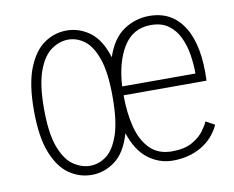

<svg xmlns="http://www.w3.org/2000/svg" viewBox="-63 -593 836 685"><g transform="rotate(-10 355.0 -250.5)"><path d="M217.5 11Q174 11 136.8 -14.2Q99.5 -39.5 76.5 -97Q53.5 -154.5 53.5 -251Q53.5 -347 76.5 -404.2Q99.5 -461.5 136.8 -486.8Q174 -512 217.5 -512Q263 -512 301.5 -483.8Q340 -455.5 360 -390Q382 -455.5 424.2 -483.8Q466.5 -512 517 -512Q599 -512 641.5 -444Q684 -376 678.5 -249H378Q378 -185 391.2 -133.5Q404.5 -82 434.5 -52Q464.5 -22 514 -22Q559.5 -22 587.5 -38Q615.5 -54 630 -74Q644.5 -94 649.5 -106.5L681.5 -89Q660 -41.5 615 -15.2Q570 11 512 11Q463 11 422.8 -19Q382.5 -49 361 -114.5Q341 -46.5 302.2 -17.8Q263.5 11 217.5 11ZM217.5 -22Q248.5 -22 276 -42Q303.5 -62 321 -111.8Q338.5 -161.5 338.5 -251Q338.5 -339 321 -388.8Q303.5 -438.5 276 -458.8Q248.5 -479 217.5 -479Q186.5 -479 157 -458.8Q127.5 -438.5 108.8 -388.8Q90 -339 90 -251Q90 -161.5 108.8 -111.8Q127.5 -62 157 -42Q186.5 -22 217.5 -22ZM517 -479Q452 -479 417.8 -424Q383.5 -369 378.5 -281H644Q644 -314.5 638.5 -349.2Q633 -384 619 -413.5Q605 -443 580.2 -461Q555.5 -479 517 -479Z"/></g></svg>

Font: League Mono Thin
Style: Regular
Weight: 100
Width: 6
Designer: Tyler Finck
Foundry: The League of Moveable Type / Tyler Finck
Version: Version 2.300;RELEASE